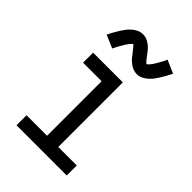

<svg xmlns="http://www.w3.org/2000/svg" viewBox="-223 -852 946 946"><g transform="rotate(45 250.0 -379.0)"><path d="M75 0V-70H218V-450H89V-520H296V-70H425V0ZM315 -597Q310 -597 305 -598Q300 -599 295.5 -600Q291 -601 286.5 -603Q282 -605 277.5 -607.5Q273 -610 269.5 -612.5Q266 -615 262.5 -618Q259 -621 255 -624.5Q251 -628 247.5 -631.5Q244 -635 241 -639Q238 -643 235.5 -646.5Q233 -650 230 -653.5Q227 -657 223.5 -661.5Q220 -666 217 -670Q214 -674 211 -677.5Q208 -681 204.5 -684.5Q201 -688 199 -690Q196 -688 194 -686Q192 -684 188.5 -680Q185 -676 184 -674.5Q183 -673 181 -670.5Q179 -668 177.5 -666Q176 -664 174 -661Q172 -658 170.5 -655Q169 -652 167 -649Q165 -646 163 -642.5Q161 -639 159 -635.5Q157 -632 154.5 -627.5Q152 -623 150 -619Q148 -615 145.5 -610Q143 -605 141 -601L73 -630Q82 -648 90.5 -663Q99 -678 107 -690.5Q115 -703 123 -713.5Q131 -724 143 -734.5Q155 -745 169 -751.5Q183 -758 199 -758Q209 -758 218.5 -755.5Q228 -753 236.5 -748Q245 -743 252.5 -737Q260 -731 266.5 -723.5Q273 -716 278 -709.5Q283 -703 290 -693.5Q297 -684 302.5 -677.5Q308 -671 315 -666Q318 -668 320 -669.5Q322 -671 325.5 -675Q329 -679 330 -680.5Q331 -682 333 -684.5Q335 -687 336.5 -689Q338 -691 340 -694Q342 -697 343.5 -700Q345 -703 347 -706Q349 -709 351 -712.5Q353 -716 355 -720Q357 -724 359.5 -728Q362 -732 364 -736Q366 -740 368.5 -745Q371 -750 373 -755L441 -725Q432 -707 423.5 -692Q415 -677 407 -664.5Q399 -652 391 -641.5Q383 -631 371 -620.5Q359 -610 345 -603.5Q331 -597 315 -597Z"/></g></svg>

Font: Iosevka Algr
Style: Regular
Weight: 400
Monospace: yes
Designer: Belleve Invis
Foundry: Belleve Invis
Version: Version 26.0.2; ttfautohint (v1.8.3)